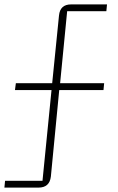

<svg xmlns="http://www.w3.org/2000/svg" viewBox="-30 -718 534 872"><path d="M-7 103H163L204 -309H38L42 -340H207L238 -648Q243 -698 293 -698H456L453 -667H275L243 -340H443L440 -309H239L201 84Q195 134 145 134H-10Z"/></svg>

Font: IBM Plex Sans Thai ExtLt
Style: Regular
Weight: 200
Designer: Mike Abbink, Paul van der Laan, Pieter van Rosmalen, Ben Mitchell, Mark Frömberg
Foundry: Bold Monday
Version: Version 1.2